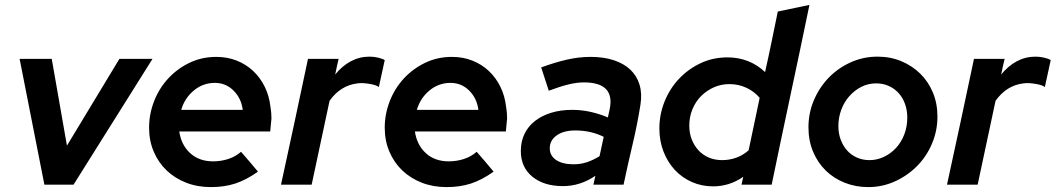

<svg xmlns="http://www.w3.org/2000/svg" viewBox="-20 -753 4305 783"><path d="M161 0 60 -513H191L253 -159L467 -513H602L280 0Z M1032 -53Q984 -19 939.5 -4.5Q895 10 840 10Q785 10 739 -8Q693 -26 659.5 -58Q626 -90 607 -134.5Q588 -179 588 -232Q588 -288 608.5 -340.5Q629 -393 666 -433Q703 -473 753 -497Q803 -521 862 -521Q907 -521 945 -506Q983 -491 1012 -464Q1041 -437 1059.5 -399.5Q1078 -362 1083 -317Q1085 -306 1086 -294Q1087 -282 1087 -270Q1086 -260 1085 -249Q1084 -238 1082 -217H711Q719 -162 755.5 -128.5Q792 -95 849 -95Q881 -95 910.5 -104.5Q940 -114 963 -134Q981 -114 998 -93.5Q1015 -73 1032 -53ZM856 -415Q808 -415 770.5 -384Q733 -353 719 -305H970Q964 -352 932.5 -383.5Q901 -415 856 -415Z M1126 0Q1154 -129 1181.5 -256.5Q1209 -384 1236 -513H1361Q1357 -496 1353.5 -480.5Q1350 -465 1347 -449Q1375 -484 1410.5 -503Q1446 -522 1487 -522Q1504 -522 1521.5 -518Q1539 -514 1549 -508Q1543 -480 1537 -453Q1531 -426 1525 -398Q1516 -405 1497 -409Q1478 -413 1461 -414Q1455 -414 1449 -414Q1443 -414 1438 -413Q1369 -405 1324 -342L1251 0Z M1993 -53Q1945 -19 1900.5 -4.5Q1856 10 1801 10Q1746 10 1700 -8Q1654 -26 1620.5 -58Q1587 -90 1568 -134.5Q1549 -179 1549 -232Q1549 -288 1569.5 -340.5Q1590 -393 1627 -433Q1664 -473 1714 -497Q1764 -521 1823 -521Q1868 -521 1906 -506Q1944 -491 1973 -464Q2002 -437 2020.5 -399.5Q2039 -362 2044 -317Q2046 -306 2047 -294Q2048 -282 2048 -270Q2047 -260 2046 -249Q2045 -238 2043 -217H1672Q1680 -162 1716.5 -128.5Q1753 -95 1810 -95Q1842 -95 1871.5 -104.5Q1901 -114 1924 -134Q1942 -114 1959 -93.5Q1976 -73 1993 -53ZM1817 -415Q1769 -415 1731.5 -384Q1694 -353 1680 -305H1931Q1925 -352 1893.5 -383.5Q1862 -415 1817 -415Z M2276 6Q2198 6 2151 -32.5Q2104 -71 2104 -137Q2104 -176 2119 -207Q2134 -238 2161.5 -259.5Q2189 -281 2227.5 -293Q2266 -305 2314 -305Q2352 -305 2389.5 -296.5Q2427 -288 2459 -274Q2461 -282 2462.5 -290Q2464 -298 2466 -306Q2490 -417 2361 -417Q2332 -417 2297.5 -408.5Q2263 -400 2218 -383Q2210 -407 2202.5 -430.5Q2195 -454 2187 -478Q2241 -498 2290.5 -509.5Q2340 -521 2388 -521Q2442 -521 2483 -507.5Q2524 -494 2550.5 -469Q2577 -444 2588 -408Q2599 -372 2592 -327Q2579 -245 2559.5 -163Q2540 -81 2523 0H2400Q2402 -9 2404 -18Q2406 -27 2408 -36Q2346 6 2276 6ZM2222 -148Q2222 -118 2248 -100.5Q2274 -83 2319 -83Q2348 -83 2373.5 -91.5Q2399 -100 2425 -116L2442 -195Q2390 -221 2326 -221Q2279 -221 2250.5 -201Q2222 -181 2222 -148Z M3004 0Q3006 -8 3007.5 -16Q3009 -24 3011 -32Q2955 7 2888 7Q2842 7 2802 -10.5Q2762 -28 2732.5 -59.5Q2703 -91 2686 -134.5Q2669 -178 2669 -229Q2669 -286 2690 -338.5Q2711 -391 2748.5 -431Q2786 -471 2836.5 -495Q2887 -519 2947 -519Q2992 -519 3031 -503.5Q3070 -488 3100 -459Q3114 -521 3126.5 -582Q3139 -643 3152 -706L3281 -733Q3243 -549 3204 -366.5Q3165 -184 3127 0ZM2791 -240Q2791 -210 2801 -184.5Q2811 -159 2828.5 -140Q2846 -121 2870.5 -110.5Q2895 -100 2925 -100Q2954 -100 2981.5 -109.5Q3009 -119 3033 -140Q3044 -194 3055.5 -247Q3067 -300 3078 -354Q3056 -380 3024 -395Q2992 -410 2954 -410Q2921 -410 2891.5 -397Q2862 -384 2839.5 -361.5Q2817 -339 2804 -308Q2791 -277 2791 -240Z M3277 -234Q3277 -292 3299 -344Q3321 -396 3359 -435.5Q3397 -475 3448.5 -498.5Q3500 -522 3559 -522Q3611 -522 3655.5 -503.5Q3700 -485 3733 -452.5Q3766 -420 3784.5 -375.5Q3803 -331 3803 -278Q3803 -219 3780.5 -166.5Q3758 -114 3719 -75Q3680 -36 3629 -13Q3578 10 3521 10Q3470 10 3425.5 -7.5Q3381 -25 3348 -57Q3315 -89 3296 -134Q3277 -179 3277 -234ZM3526 -100Q3556 -100 3584 -113Q3612 -126 3633.5 -149Q3655 -172 3667.5 -204Q3680 -236 3680 -274Q3680 -303 3671 -328.5Q3662 -354 3645.5 -372.5Q3629 -391 3605.5 -402Q3582 -413 3553 -413Q3520 -413 3492 -398.5Q3464 -384 3443 -360Q3422 -336 3410.5 -304.5Q3399 -273 3399 -239Q3399 -209 3408.5 -183.5Q3418 -158 3434.5 -139.5Q3451 -121 3474.5 -110.5Q3498 -100 3526 -100Z M3842 0Q3870 -129 3897.5 -256.5Q3925 -384 3952 -513H4077Q4073 -496 4069.5 -480.5Q4066 -465 4063 -449Q4091 -484 4126.5 -503Q4162 -522 4203 -522Q4220 -522 4237.5 -518Q4255 -514 4265 -508Q4259 -480 4253 -453Q4247 -426 4241 -398Q4232 -405 4213 -409Q4194 -413 4177 -414Q4171 -414 4165 -414Q4159 -414 4154 -413Q4085 -405 4040 -342L3967 0Z"/></svg>

Font: Rosa Sans SemiBold
Style: Italic
Weight: 600
Italic angle: -12°
Designer: Pentagram / MCKL
Foundry: Pentagram / MCKL
Version: Version 1.005;September 16, 2019;FontCreator 11.5.0.2425 64-